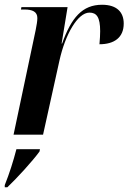

<svg xmlns="http://www.w3.org/2000/svg" viewBox="-21 -566 540 807"><path d="M129 -440 36 0H160L229 -312C253 -420 305 -513 355 -513C385 -513 400 -494 400 -435C400 -420 399 -402 397 -380C459 -380 499 -408 499 -467C499 -515 470 -546 408 -546C325 -546 279 -492 240 -383H238L263 -536H69L67 -526H82C115 -526 136 -517 136 -490C136 -478 133 -460 129 -440ZM-1 212V221H10C52 181 115 112 145 71L147 61H48C35 111 19 162 -1 212Z"/></svg>

Font: Noto Serif Display SemiCondensed SemiBold
Style: Italic
Weight: 600
Width: 4
Italic angle: -12°
Designer: Monotype Design Team
Foundry: Monotype Imaging Inc.
Version: Version 2.009